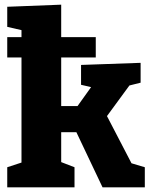

<svg xmlns="http://www.w3.org/2000/svg" viewBox="-20 -802 647 822"><path d="M438 -305 543 -103 600 -86V0H419L307 -236H242V-108L299 -86V0H11V-86L72 -106V-556H11V-643H72V-673L11 -687V-773L242 -782V-643H390V-556H242V-348H312L370 -429L327 -439V-524L582 -533V-448L534 -436Z"/></svg>

Font: Bitter Pro ExtraBold
Style: Regular
Weight: 800
Designer: Sol Matas, and Bitter project Authors
Foundry: Sol Matas
Version: Version 1.010